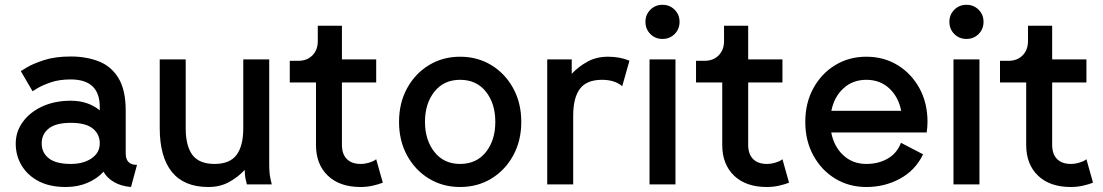

<svg xmlns="http://www.w3.org/2000/svg" viewBox="-20 -749 4482 780"><path d="M247.1 10.7Q182.1 10.7 137 -12.9Q91.8 -36.6 67.9 -76.7Q43.9 -116.7 43.9 -165.5Q43.9 -214.4 72.8 -253.9Q101.6 -293.5 152.1 -316.7Q202.6 -339.8 267.6 -339.8Q303.7 -339.8 333.3 -329.6Q362.8 -319.3 385.3 -300.8V-314.5Q385.3 -426.3 267.1 -426.3Q220.7 -426.3 186 -414.3Q151.4 -402.3 131.8 -390.4Q112.3 -378.4 112.3 -378.4L64.5 -460Q64.5 -460 88.6 -474.9Q112.8 -489.7 158.2 -504.6Q203.6 -519.5 267.6 -519.5Q330.1 -519.5 380.6 -500Q431.2 -480.5 460.9 -432.4Q490.7 -384.3 490.7 -298.8V-125.5Q490.7 -79.1 536.6 -79.1L512.2 10.7Q471.7 7.3 443.4 -9.3Q415 -25.9 400.4 -51.3Q374.5 -22.9 335.2 -6.1Q295.9 10.7 247.1 10.7ZM385.3 -166.5Q385.3 -204.6 356.4 -227.3Q327.6 -250 267.6 -250Q207.5 -250 178.5 -227.3Q149.4 -204.6 149.4 -166.5Q149.4 -128.4 178.5 -105.7Q207.5 -83 267.6 -83Q318.8 -83 352.1 -105.7Q385.3 -128.4 385.3 -166.5Z M734.4 -507.8V-228.5Q734.4 -156.2 761.7 -119.6Q789.1 -83 851.6 -83Q913.6 -83 940.9 -119.6Q968.3 -156.2 968.3 -228.5V-507.8H1073.7V-82Q1073.7 -44.9 1078.9 -22.5Q1084 0 1084 0H982.9Q982.9 0 978.5 -18.3Q974.1 -36.6 974.1 -58.6Q946.8 -29.3 910.4 -9.3Q874 10.7 826.2 10.7Q728 10.7 678.5 -50.3Q628.9 -111.3 628.9 -228.5V-507.8Z M1192.4 -502Q1227.5 -502 1249.3 -524.2Q1271 -546.4 1271 -581.5V-644.5H1369.1V-507.8H1508.3V-414.1H1369.1V-160.2Q1369.1 -123 1388.9 -103Q1408.7 -83 1445.3 -83Q1462.4 -83 1480.5 -88.6Q1498.5 -94.2 1508.3 -102.1L1535.2 -6.8Q1517.6 0 1493.9 5.4Q1470.2 10.7 1444.8 10.7Q1359.9 10.7 1311.8 -35.4Q1263.7 -81.5 1263.7 -160.2V-414.1H1157.2V-502Z M1601.1 -253.9Q1601.1 -330.6 1633.8 -390.4Q1666.5 -450.2 1722.7 -484.4Q1778.8 -518.6 1849.1 -518.6Q1919.9 -518.6 1976.1 -484.4Q2032.2 -450.2 2064.9 -390.4Q2097.7 -330.6 2097.7 -253.9Q2097.7 -177.2 2064.9 -117.4Q2032.2 -57.6 1976.1 -23.4Q1919.9 10.7 1849.1 10.7Q1778.8 10.7 1722.7 -23.4Q1666.5 -57.6 1633.8 -117.4Q1601.1 -177.2 1601.1 -253.9ZM1706.5 -253.9Q1706.5 -180.2 1744.9 -131.6Q1783.2 -83 1849.1 -83Q1915.5 -83 1953.9 -131.1Q1992.2 -179.2 1992.2 -253.9Q1992.2 -328.6 1953.9 -376.7Q1915.5 -424.8 1849.1 -424.8Q1783.2 -424.8 1744.9 -376.7Q1706.5 -328.6 1706.5 -253.9Z M2507.8 -398.9Q2477.1 -424.8 2425.8 -424.8Q2363.3 -424.8 2335.9 -388.2Q2308.6 -351.6 2308.6 -279.3V0H2203.1V-507.8H2302.7V-449.2Q2330.1 -478.5 2366.5 -498.5Q2402.8 -518.6 2450.7 -518.6Q2498.5 -518.6 2537.1 -502.4Z M2618.7 0V-507.8H2724.1V0ZM2602.1 -660.2Q2602.1 -689.5 2622.1 -709.5Q2642.1 -729.5 2671.4 -729.5Q2700.7 -729.5 2720.7 -709.5Q2740.7 -689.5 2740.7 -660.2Q2740.7 -630.9 2720.7 -610.8Q2700.7 -590.8 2671.4 -590.8Q2642.1 -590.8 2622.1 -610.8Q2602.1 -630.9 2602.1 -660.2Z M2842.8 -502Q2877.9 -502 2899.7 -524.2Q2921.4 -546.4 2921.4 -581.5V-644.5H3019.5V-507.8H3158.7V-414.1H3019.5V-160.2Q3019.5 -123 3039.3 -103Q3059.1 -83 3095.7 -83Q3112.8 -83 3130.9 -88.6Q3148.9 -94.2 3158.7 -102.1L3185.5 -6.8Q3168 0 3144.3 5.4Q3120.6 10.7 3095.2 10.7Q3010.3 10.7 2962.2 -35.4Q2914.1 -81.5 2914.1 -160.2V-414.1H2807.6V-502Z M3640.1 -168.9 3730 -122.1Q3698.7 -57.1 3636.5 -23.2Q3574.2 10.7 3499.5 10.7Q3429.2 10.7 3373 -23.4Q3316.9 -57.6 3284.2 -117.4Q3251.5 -177.2 3251.5 -253.9Q3251.5 -330.6 3284.2 -390.4Q3316.9 -450.2 3373 -484.4Q3429.2 -518.6 3499.5 -518.6Q3570.3 -518.6 3626.5 -484.4Q3682.6 -450.2 3715.3 -390.4Q3748 -330.6 3748 -253.9Q3748 -243.2 3747.1 -232.2Q3746.1 -221.2 3744.6 -210.9H3356.9Q3367.7 -153.8 3405.8 -118.4Q3443.8 -83 3499.5 -83Q3549.3 -83 3586.9 -105Q3624.5 -127 3640.1 -168.9ZM3499.5 -424.8Q3444.3 -424.8 3406.5 -390.1Q3368.7 -355.5 3357.4 -298.8H3641.1Q3629.9 -355.5 3592.5 -390.1Q3555.2 -424.8 3499.5 -424.8Z M3853.5 0V-507.8H3959V0ZM3836.9 -660.2Q3836.9 -689.5 3856.9 -709.5Q3877 -729.5 3906.2 -729.5Q3935.5 -729.5 3955.6 -709.5Q3975.6 -689.5 3975.6 -660.2Q3975.6 -630.9 3955.6 -610.8Q3935.5 -590.8 3906.2 -590.8Q3877 -590.8 3856.9 -610.8Q3836.9 -630.9 3836.9 -660.2Z M4077.6 -502Q4112.8 -502 4134.5 -524.2Q4156.2 -546.4 4156.2 -581.5V-644.5H4254.4V-507.8H4393.6V-414.1H4254.4V-160.2Q4254.4 -123 4274.2 -103Q4293.9 -83 4330.6 -83Q4347.7 -83 4365.7 -88.6Q4383.8 -94.2 4393.6 -102.1L4420.4 -6.8Q4402.8 0 4379.2 5.4Q4355.5 10.7 4330.1 10.7Q4245.1 10.7 4197 -35.4Q4148.9 -81.5 4148.9 -160.2V-414.1H4042.5V-502Z"/></svg>

Font: Giphurs Medium
Style: Regular
Weight: 500
Version: Version 0.920; ttfautohint (v1.8.4.7-5d5b)